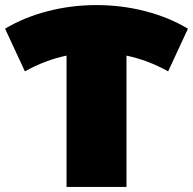

<svg xmlns="http://www.w3.org/2000/svg" viewBox="-38 -736 760 756"><path d="M624 -455Q543 -500 460 -517V0H224V-517Q141 -500 60 -455L-18 -623Q57 -668 150 -692Q243 -716 342 -716Q441 -716 534 -692Q627 -668 702 -623Z"/></svg>

Font: Montserrat Alternates Black
Style: Regular
Weight: 900
Designer: Julieta Ulanovsky
Foundry: Julieta Ulanovsky
Version: Version 7.200